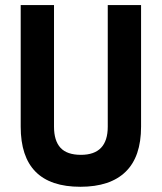

<svg xmlns="http://www.w3.org/2000/svg" viewBox="-20 -713 626 743"><path d="M290.9 9.8Q60.1 9.8 60.1 -222.7V-693.4H189V-222.7Q189 -168.5 214.1 -141.1Q239.3 -113.8 293.2 -113.8Q397 -113.8 397 -222.7V-693.4H525.9V-222.7Q525.9 -106.4 466.1 -48.3Q406.4 9.8 290.9 9.8Z"/></svg>

Font: Cascadia Mono PL
Style: Regular
Weight: 400
Monospace: yes
Designer: Aaron Bell
Foundry: Saja Typeworks
Version: Version 2102.003